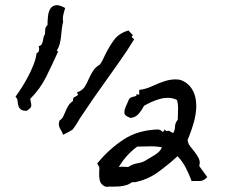

<svg xmlns="http://www.w3.org/2000/svg" viewBox="-20 -740 913 744"><path d="M783.2 -53.7Q774.4 -44.9 768.1 -42Q761.7 -39.1 754.9 -38.6Q748 -38.1 740.2 -38.6Q732.4 -39.1 722.7 -38.1Q712.9 -64.5 700.2 -89.4Q687.5 -114.3 668 -134.8Q630.9 -100.6 590.8 -71.8Q550.8 -43 499 -33.2L497.1 -35.2Q491.2 -34.2 484.9 -29.8Q478.5 -25.4 471.7 -23.4Q456.1 -18.6 442.9 -17.6Q429.7 -16.6 413.1 -16.6Q408.2 -17.6 401.9 -16.6Q395.5 -15.6 389.6 -16.6Q388.7 -16.6 388.2 -17.1Q387.7 -17.6 386.7 -17.6Q370.1 -25.4 366.7 -40.5Q363.3 -55.7 364.3 -72.3Q365.2 -84 364.7 -89.8Q364.3 -95.7 356.4 -106.4Q403.3 -163.1 458.5 -199.2Q513.7 -235.4 589.8 -238.3Q596.7 -238.3 601.1 -235.8Q605.5 -233.4 611.3 -228.5V-227.5L618.2 -238.3L625 -231.4Q632.8 -235.4 638.2 -231.4Q643.6 -227.5 651.4 -224.6Q658.2 -237.3 658.2 -250Q658.2 -262.7 668.9 -276.4Q668.9 -295.9 669.9 -314.5Q670.9 -333 666 -352.5Q650.4 -360.4 633.8 -360.8Q617.2 -361.3 600.6 -356.9Q584 -352.5 567.9 -345.2Q551.8 -337.9 538.1 -330.1Q530.3 -314.5 518.6 -300.3Q506.8 -286.1 488.3 -283.2Q484.4 -283.2 482.4 -284.2Q461.9 -292 461.9 -303.7Q461.9 -315.4 469.7 -332Q474.6 -341.8 476.6 -347.7Q478.5 -353.5 481.4 -357.4Q484.4 -361.3 489.7 -363.3Q495.1 -365.2 507.8 -368.2V-369.1L508.8 -371.1V-375L519.5 -373V-391.6Q544.9 -394.5 569.8 -406.2Q594.7 -418 619.1 -425.8Q643.6 -433.6 667.5 -432.1Q691.4 -430.7 714.8 -407.2L715.8 -406.2Q732.4 -385.7 737.3 -361.3Q742.2 -336.9 739.7 -312Q737.3 -287.1 730 -262.2Q722.7 -237.3 713.9 -214.8Q711.9 -210 710.4 -206.1Q709 -202.1 707 -198.2Q708 -184.6 716.8 -173.3Q725.6 -162.1 734.9 -150.4Q744.1 -138.7 750.5 -125.5Q756.8 -112.3 752 -96.7Q759.8 -85.9 767.6 -75.2Q775.4 -64.5 783.2 -53.7ZM607.4 -168.9Q585 -173.8 560.1 -172.9Q535.2 -171.9 511.7 -171.9Q490.2 -156.2 472.2 -136.2Q454.1 -116.2 440.4 -92.8Q449.2 -94.7 458.5 -93.8Q467.8 -92.8 476.6 -92.8Q494.1 -104.5 513.7 -107.4Q524.4 -109.4 531.2 -111.8Q538.1 -114.3 545.9 -119.1Q560.5 -127.9 580.6 -140.1Q600.6 -152.3 607.4 -168.9ZM500 -587.9Q472.7 -543 442.4 -500.5Q412.1 -458 381.8 -415Q360.4 -384.8 339.8 -355.5Q319.3 -326.2 298.8 -294.9Q289.1 -281.2 280.8 -266.6Q272.5 -252 261.7 -238.3Q260.7 -237.3 255.9 -234.4Q251 -231.4 244.6 -228Q238.3 -224.6 232.4 -221.7Q226.6 -218.8 224.6 -217.8Q220.7 -228.5 214.4 -238.8Q208 -249 208 -259.8Q208 -263.7 209 -266.1Q210 -268.6 210.9 -273.4Q220.7 -279.3 225.1 -288.6Q229.5 -297.9 233.9 -308.6Q238.3 -319.3 244.6 -330.1Q251 -340.8 262.7 -348.6Q262.7 -362.3 269 -364.3Q275.4 -366.2 282.2 -372.1V-373L278.3 -381.8L287.1 -385.7Q301.8 -392.6 309.6 -405.8Q317.4 -418.9 324.2 -434.6Q331.1 -450.2 340.3 -464.8Q349.6 -479.5 367.2 -490.2Q374 -499 378.4 -508.8Q382.8 -518.6 387.7 -528.3Q404.3 -561.5 422.4 -585.9Q440.4 -610.4 477.5 -622.1L495.1 -603.5L490.2 -598.6L493.2 -594.7H491.2ZM232.4 -709Q229.5 -698.2 226.6 -688Q223.6 -677.7 223.6 -667Q223.6 -664.1 224.1 -660.2Q224.6 -656.2 224.6 -653.3L223.6 -652.3Q220.7 -638.7 219.2 -624.5Q217.8 -610.4 216.3 -596.7Q214.8 -583 211.4 -569.8Q208 -556.6 200.2 -543.9L205.1 -540Q182.6 -490.2 159.2 -442.9Q135.7 -395.5 96.7 -356.4Q98.6 -354.5 98.1 -353Q97.7 -351.6 98.6 -349.6Q102.5 -333 100.6 -326.7Q98.6 -320.3 83 -310.5H82Q66.4 -310.5 59.6 -316.9Q52.7 -323.2 50.8 -331.5Q48.8 -339.8 48.3 -347.7Q47.9 -355.5 44.9 -359.4L40 -365.2Q50.8 -379.9 64 -400.4Q77.1 -420.9 88.9 -443.4Q100.6 -465.8 109.4 -487.8Q118.2 -509.8 121.1 -529.3V-533.2Q129.9 -537.1 131.3 -544.9Q132.8 -552.7 129.9 -560.5Q138.7 -563.5 141.6 -568.8Q144.5 -574.2 146 -580.6Q147.5 -586.9 148.4 -593.8Q149.4 -600.6 154.3 -607.4Q154.3 -617.2 155.3 -626.5Q156.2 -635.7 164.1 -642.6Q164.1 -660.2 166 -677.7Q168 -695.3 175.3 -706.5Q182.6 -717.8 196.3 -719.7Q210 -721.7 232.4 -709Z"/></svg>

Font: Homemade Apple
Style: Regular
Weight: 400
Version: Version 1.001